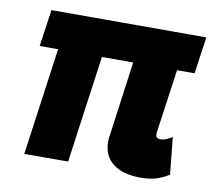

<svg xmlns="http://www.w3.org/2000/svg" viewBox="-62 -564 723 647"><g transform="rotate(10 299.0 -241.0)"><path d="M458 11Q396 11 362.5 -15.5Q329 -42 329 -90Q329 -95 329.5 -100.5Q330 -106 331 -111L366 -367H259L208 0H58L109 -367H46L64 -493H594L576 -367H516L486 -154Q485 -149 485 -147.5Q485 -146 485 -144Q485 -134 489.5 -131Q494 -128 500 -128Q512 -128 523 -133Q534 -138 541 -143L554 -16Q527 0 505.5 5.5Q484 11 458 11Z"/></g></svg>

Font: Hanken Grotesk Black
Style: Italic
Weight: 900
Italic angle: -8°
Designer: Alfredo Marco Pradil
Foundry: Hanken Design Co.
Version: Version 3.013